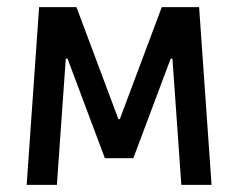

<svg xmlns="http://www.w3.org/2000/svg" viewBox="-20 -520 670 540"><path d="M55 0 90 -500H195L313 -185H317L435 -500H540L575 0H490L465 -355H460L355 -75H275L170 -355H165L140 0Z"/></svg>

Font: Cuprum
Style: Regular
Weight: 400
Designer: Jovanny Lemonad
Foundry: Jovanny Lemonad
Version: Version 3.000